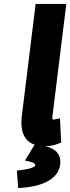

<svg xmlns="http://www.w3.org/2000/svg" viewBox="-20 -726 355 970"><path d="M155 5 106 85 129 90C156 97 159 104 158 112C158 113 145 126 88 133L65 136L72 224L90 223C175 217 274 188 284 105C290 55 263 26 209 12C236 12 257 7 274 0L289 -6L283 -128L262 -124C254 -122 253 -122 248 -122C248 -122 243 -119 245 -139L315 -706H160L90 -138C82 -70 98 -14 155 5Z"/></svg>

Font: Falling Sky
Style: ExBdObl
Weight: 400
Designer: Paul D. Hunt
Foundry: Adobe Systems Incorporated
Version: Version 1.02